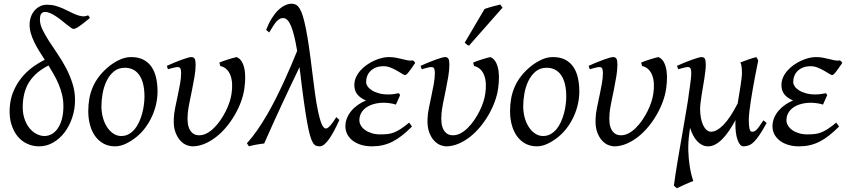

<svg xmlns="http://www.w3.org/2000/svg" viewBox="-20 -762 4531 1026"><path d="M318.8 -194.3Q318.8 -225.1 312.3 -253.7Q305.7 -282.2 294.4 -309.3Q283.2 -336.4 268.8 -362.1Q254.4 -387.7 239.3 -412.1Q208.5 -396.5 184.3 -377.2Q160.2 -357.9 142.6 -333.5Q125 -309.1 114.7 -278.6Q104.5 -248 102.1 -209.5Q99.1 -164.6 109.4 -131.8Q119.6 -99.1 137.2 -77.6Q154.8 -56.2 176.3 -45.7Q197.8 -35.2 216.8 -35.2Q238.3 -35.2 256.8 -45.7Q275.4 -56.2 289.3 -76.7Q303.2 -97.2 311 -126.7Q318.8 -156.2 318.8 -194.3ZM460.4 -666Q424.3 -635.7 403.6 -621.6Q382.8 -607.4 373.5 -607.4Q368.2 -607.4 358.4 -614.3Q348.6 -621.1 336.2 -631.1Q323.7 -641.1 309.1 -652.8Q294.4 -664.6 279.3 -674.6Q264.2 -684.6 249 -691.4Q233.9 -698.2 220.2 -698.2Q208 -698.2 200.7 -689.2Q193.4 -680.2 193.4 -656.7Q193.4 -631.8 207.3 -603.3Q221.2 -574.7 241.9 -542.5Q262.7 -510.3 287.1 -474.6Q311.5 -439 332.3 -399.7Q353 -360.4 366.9 -317.4Q380.9 -274.4 380.9 -227.5Q380.9 -179.2 366.2 -134.5Q351.6 -89.8 325.7 -55.4Q299.8 -21 264.6 -0.5Q229.5 20 188.5 20Q155.3 20 125.5 6.3Q95.7 -7.3 74.2 -33.4Q52.7 -59.6 41 -97.2Q29.3 -134.8 31.7 -182.6Q34.2 -231.4 51 -272Q67.9 -312.5 93.8 -345Q119.6 -377.4 152.3 -401.6Q185.1 -425.8 219.2 -442.4Q203.6 -466.3 189 -490Q174.3 -513.7 163.1 -536.9Q151.9 -560.1 145 -583.3Q138.2 -606.4 138.2 -629.9Q138.2 -651.4 144.8 -670.7Q151.4 -689.9 163.6 -704.6Q175.8 -719.2 192.9 -728Q210 -736.8 231.4 -736.8Q255.9 -736.8 277.1 -730.7Q298.3 -724.6 317.6 -716.1Q336.9 -707.5 354.2 -698.5Q371.6 -689.5 387.9 -683.1Q404.3 -676.8 419.7 -675Q435.1 -673.3 450.7 -680.2Q453.6 -677.7 455.1 -675.3Q456.5 -672.9 460.4 -666Z M752 -246.1Q752 -320.8 724.6 -360.4Q697.3 -399.9 647 -399.9Q611.8 -399.9 587.9 -379.6Q564 -359.4 549.3 -328.6Q534.7 -297.9 528.3 -262Q522 -226.1 522 -194.8Q522 -162.1 530 -133.1Q538.1 -104 552.5 -82.3Q566.9 -60.5 586.2 -47.9Q605.5 -35.2 627.9 -35.2Q650.4 -35.2 668.2 -45.2Q686 -55.2 700 -72Q713.9 -88.9 723.6 -110.6Q733.4 -132.3 739.7 -155.8Q746.1 -179.2 749 -202.6Q752 -226.1 752 -246.1ZM821.8 -272.9Q821.8 -240.2 814.5 -206.8Q807.1 -173.3 793 -141.8Q778.8 -110.4 758.1 -81.8Q737.3 -53.2 710 -30.8Q697.3 -20.5 683.1 -11.2Q668.9 -2 654.3 5.1Q639.6 12.2 624.5 16.1Q609.4 20 594.7 20Q560.5 20 533.9 5.6Q507.3 -8.8 489 -33.9Q470.7 -59.1 461.2 -93.5Q451.7 -127.9 451.7 -168Q451.7 -203.1 457.5 -235.6Q463.4 -268.1 476.6 -298.3Q489.7 -328.6 511.7 -356.4Q533.7 -384.3 565.9 -410.2Q590.8 -429.7 620.6 -443.4Q650.4 -457 680.7 -457Q718.8 -457 745.6 -443.4Q772.5 -429.7 789.3 -405.3Q806.2 -380.9 814 -347.2Q821.8 -313.5 821.8 -272.9Z M1285.6 -287.1Q1280.8 -253.4 1267.6 -217.8Q1254.4 -182.1 1234.6 -147.9Q1214.8 -113.8 1189.5 -83.3Q1164.1 -52.7 1134.5 -29.8Q1105 -6.8 1072.8 6.6Q1040.5 20 1007.3 20Q995.6 20 978.3 13.7Q960.9 7.3 944.8 -9.3Q928.7 -25.9 917.7 -54.7Q906.7 -83.5 908.7 -127.9Q909.7 -154.3 916 -185.5Q922.4 -216.8 929.4 -249.5Q936.5 -282.2 942.1 -313.5Q947.8 -344.7 947.8 -371.1Q947.8 -382.3 946.3 -388.9Q944.8 -395.5 942.1 -398.7Q939.5 -401.9 935.8 -402.8Q932.1 -403.8 927.7 -403.8Q923.3 -403.8 915 -401.9Q906.7 -399.9 898.4 -397.7Q890.1 -395.5 883.8 -393.8Q877.4 -392.1 877.4 -392.1L871.6 -410.2Q892.1 -419.4 912.8 -428Q933.6 -436.5 951.2 -442.9Q968.8 -449.2 982.2 -453.1Q995.6 -457 1001.5 -457Q1015.6 -457 1020.5 -447.8Q1025.4 -438.5 1025.4 -416Q1025.4 -388.2 1019.5 -353Q1013.7 -317.9 1006.3 -282Q999 -246.1 992.2 -212.9Q985.4 -179.7 983.4 -155.8Q978 -97.2 994.6 -68.1Q1011.2 -39.1 1044.4 -39.1Q1065.4 -39.1 1085.4 -49.8Q1105.5 -60.5 1123.5 -78.4Q1141.6 -96.2 1157.5 -119.1Q1173.3 -142.1 1185.8 -166.7Q1198.2 -191.4 1206.3 -215.8Q1214.4 -240.2 1217.3 -261.2Q1221.7 -290.5 1220.2 -315.4Q1218.8 -340.3 1211.4 -359.6Q1204.1 -378.9 1190.7 -391.8Q1177.2 -404.8 1157.2 -409.2L1152.3 -427.7Q1161.1 -431.6 1173.1 -435.8Q1185.1 -439.9 1197.8 -444.1Q1210.4 -448.2 1222.4 -451.4Q1234.4 -454.6 1243.7 -457Q1272 -447.3 1283.9 -403.3Q1295.9 -359.4 1285.6 -287.1Z M1793.5 -121.1Q1779.3 -89.4 1765.4 -63.2Q1751.5 -37.1 1738.3 -18.6Q1725.1 0 1712.6 10Q1700.2 20 1688.5 20Q1677.2 20 1668.2 16.4Q1659.2 12.7 1651.4 -0.5Q1643.6 -13.7 1636.2 -39.8Q1628.9 -65.9 1620.8 -110.8Q1612.8 -155.8 1603.5 -222.2Q1594.2 -288.6 1583 -383.3Q1582 -388.7 1581.5 -393.6Q1581.1 -398.4 1580.6 -403.3Q1557.1 -354.5 1533.9 -305.7Q1510.7 -256.8 1487.3 -206.5Q1463.9 -156.2 1440.2 -103.8Q1416.5 -51.3 1391.6 4.9Q1382.8 5.9 1372.1 7.3Q1361.3 8.8 1350.6 10.7Q1339.8 12.7 1329.6 14.9Q1319.3 17.1 1310.5 20L1299.3 3.9Q1328.1 -27.8 1355.2 -67.1Q1382.3 -106.4 1407.5 -149.7Q1432.6 -192.9 1455.3 -238.3Q1478 -283.7 1498.3 -327.9Q1518.6 -372.1 1536.1 -413.3Q1553.7 -454.6 1567.9 -489.7Q1553.2 -579.6 1535.4 -622.6Q1517.6 -665.5 1493.2 -665.5Q1482.9 -665.5 1474.4 -660.9Q1465.8 -656.2 1457.3 -646.7Q1448.7 -637.2 1439.5 -622.6Q1430.2 -607.9 1418.5 -588.4L1402.3 -602.5Q1415 -636.2 1431.2 -662.4Q1447.3 -688.5 1465.1 -706.1Q1482.9 -723.6 1501.7 -732.9Q1520.5 -742.2 1539.1 -742.2Q1551.3 -742.2 1561.8 -736.6Q1572.3 -731 1581.3 -716.3Q1590.3 -701.7 1598.4 -675.8Q1606.4 -649.9 1614.5 -609.6Q1622.6 -569.3 1630.9 -512.5Q1639.2 -455.6 1648.4 -378.9Q1655.8 -317.9 1663.3 -262.9Q1670.9 -208 1679.7 -166.3Q1688.5 -124.5 1698.7 -99.9Q1709 -75.2 1721.7 -75.2Q1727.1 -75.2 1733.9 -80.6Q1740.7 -85.9 1748 -94.5Q1755.4 -103 1762.7 -114Q1770 -125 1777.3 -136.2L1793.5 -121.1Z M2198.7 -425.8Q2176.8 -393.6 2164.1 -377.2Q2151.4 -360.8 2144.5 -360.8Q2139.6 -360.8 2128.2 -368.2Q2116.7 -375.5 2101.1 -384.5Q2085.4 -393.6 2066.9 -400.9Q2048.3 -408.2 2029.8 -408.2Q2007.3 -408.2 1990 -401.6Q1972.7 -395 1960.7 -383.5Q1948.7 -372.1 1942.6 -356.7Q1936.5 -341.3 1936.5 -323.2Q1936.5 -312.5 1944.1 -301Q1951.7 -289.6 1966.6 -279.8Q1981.4 -270 2003.7 -263.7Q2025.9 -257.3 2054.7 -257.3Q2070.3 -257.3 2084.7 -259.3Q2099.1 -261.2 2111.3 -264.2L2118.2 -253.9L2095.7 -203.1Q2080.6 -208 2063.5 -210.4Q2046.4 -212.9 2030.8 -212.9Q2002.9 -212.9 1979.2 -206.5Q1955.6 -200.2 1938 -188.2Q1920.4 -176.3 1910.4 -158.7Q1900.4 -141.1 1900.4 -119.1Q1900.4 -105 1908.4 -91.3Q1916.5 -77.6 1931.2 -67.1Q1945.8 -56.6 1966.3 -50.3Q1986.8 -43.9 2011.7 -43.9Q2033.7 -43.9 2050.8 -45.7Q2067.9 -47.4 2085 -54Q2102.1 -60.5 2121.3 -73Q2140.6 -85.4 2166.5 -106.9L2181.6 -85.9Q2153.8 -58.1 2128.4 -38.1Q2103 -18.1 2077.4 -5.1Q2051.8 7.8 2024.9 13.9Q1998 20 1967.8 20Q1935.1 20 1908.7 11.7Q1882.3 3.4 1864 -11Q1845.7 -25.4 1835.7 -44.9Q1825.7 -64.5 1825.7 -86.9Q1825.7 -110.4 1834.5 -131.6Q1843.3 -152.8 1858.2 -170.4Q1873 -188 1893.1 -201.9Q1913.1 -215.8 1935.5 -225.1Q1906.2 -237.3 1889.9 -257.1Q1873.5 -276.9 1873.5 -307.1Q1873.5 -329.6 1882.6 -349.4Q1891.6 -369.1 1906.5 -385.7Q1921.4 -402.3 1940.7 -415.8Q1960 -429.2 1980.2 -438.2Q2000.5 -447.3 2020 -452.1Q2039.6 -457 2055.7 -457Q2078.6 -457 2096.2 -453.6Q2113.8 -450.2 2128.9 -446.3Q2144 -442.4 2157.7 -439.7Q2171.4 -437 2186.5 -439Q2190.9 -436.5 2193.4 -433.6Q2195.8 -430.7 2198.7 -425.8Z M2641.6 -287.1Q2636.7 -253.4 2623.5 -217.8Q2610.4 -182.1 2590.6 -147.9Q2570.8 -113.8 2545.4 -83.3Q2520 -52.7 2490.5 -29.8Q2460.9 -6.8 2428.7 6.6Q2396.5 20 2363.3 20Q2351.6 20 2334.2 13.7Q2316.9 7.3 2300.8 -9.3Q2284.7 -25.9 2273.7 -54.7Q2262.7 -83.5 2264.6 -127.9Q2265.6 -154.3 2272 -185.5Q2278.3 -216.8 2285.4 -249.5Q2292.5 -282.2 2298.1 -313.5Q2303.7 -344.7 2303.7 -371.1Q2303.7 -382.3 2302.2 -388.9Q2300.8 -395.5 2298.1 -398.7Q2295.4 -401.9 2291.7 -402.8Q2288.1 -403.8 2283.7 -403.8Q2279.3 -403.8 2271 -401.9Q2262.7 -399.9 2254.4 -397.7Q2246.1 -395.5 2239.7 -393.8Q2233.4 -392.1 2233.4 -392.1L2227.5 -410.2Q2248 -419.4 2268.8 -428Q2289.6 -436.5 2307.1 -442.9Q2324.7 -449.2 2338.1 -453.1Q2351.6 -457 2357.4 -457Q2371.6 -457 2376.5 -447.8Q2381.3 -438.5 2381.3 -416Q2381.3 -388.2 2375.5 -353Q2369.6 -317.9 2362.3 -282Q2355 -246.1 2348.1 -212.9Q2341.3 -179.7 2339.4 -155.8Q2334 -97.2 2350.6 -68.1Q2367.2 -39.1 2400.4 -39.1Q2421.4 -39.1 2441.4 -49.8Q2461.4 -60.5 2479.5 -78.4Q2497.6 -96.2 2513.4 -119.1Q2529.3 -142.1 2541.7 -166.7Q2554.2 -191.4 2562.3 -215.8Q2570.3 -240.2 2573.2 -261.2Q2577.6 -290.5 2576.2 -315.4Q2574.7 -340.3 2567.4 -359.6Q2560.1 -378.9 2546.6 -391.8Q2533.2 -404.8 2513.2 -409.2L2508.3 -427.7Q2517.1 -431.6 2529.1 -435.8Q2541 -439.9 2553.7 -444.1Q2566.4 -448.2 2578.4 -451.4Q2590.3 -454.6 2599.6 -457Q2627.9 -447.3 2639.9 -403.3Q2651.9 -359.4 2641.6 -287.1ZM2486.3 -518.1Q2479 -520.5 2474.9 -523.4Q2470.7 -526.4 2463.4 -534.2L2569.3 -713.9Q2577.1 -716.8 2587.9 -720.2Q2598.6 -723.6 2610.1 -726.8Q2621.6 -730 2633.1 -732.7Q2644.5 -735.4 2653.3 -737.8L2665.5 -721.2Z M3005.9 -246.1Q3005.9 -320.8 2978.5 -360.4Q2951.2 -399.9 2900.9 -399.9Q2865.7 -399.9 2841.8 -379.6Q2817.9 -359.4 2803.2 -328.6Q2788.6 -297.9 2782.2 -262Q2775.9 -226.1 2775.9 -194.8Q2775.9 -162.1 2783.9 -133.1Q2792 -104 2806.4 -82.3Q2820.8 -60.5 2840.1 -47.9Q2859.4 -35.2 2881.8 -35.2Q2904.3 -35.2 2922.1 -45.2Q2939.9 -55.2 2953.9 -72Q2967.8 -88.9 2977.5 -110.6Q2987.3 -132.3 2993.7 -155.8Q3000 -179.2 3002.9 -202.6Q3005.9 -226.1 3005.9 -246.1ZM3075.7 -272.9Q3075.7 -240.2 3068.4 -206.8Q3061 -173.3 3046.9 -141.8Q3032.7 -110.4 3012 -81.8Q2991.2 -53.2 2963.9 -30.8Q2951.2 -20.5 2937 -11.2Q2922.9 -2 2908.2 5.1Q2893.6 12.2 2878.4 16.1Q2863.3 20 2848.6 20Q2814.5 20 2787.8 5.6Q2761.2 -8.8 2742.9 -33.9Q2724.6 -59.1 2715.1 -93.5Q2705.6 -127.9 2705.6 -168Q2705.6 -203.1 2711.4 -235.6Q2717.3 -268.1 2730.5 -298.3Q2743.7 -328.6 2765.6 -356.4Q2787.6 -384.3 2819.8 -410.2Q2844.7 -429.7 2874.5 -443.4Q2904.3 -457 2934.6 -457Q2972.7 -457 2999.5 -443.4Q3026.4 -429.7 3043.2 -405.3Q3060.1 -380.9 3067.9 -347.2Q3075.7 -313.5 3075.7 -272.9Z M3539.6 -287.1Q3534.7 -253.4 3521.5 -217.8Q3508.3 -182.1 3488.5 -147.9Q3468.8 -113.8 3443.4 -83.3Q3418 -52.7 3388.4 -29.8Q3358.9 -6.8 3326.7 6.6Q3294.4 20 3261.2 20Q3249.5 20 3232.2 13.7Q3214.8 7.3 3198.7 -9.3Q3182.6 -25.9 3171.6 -54.7Q3160.6 -83.5 3162.6 -127.9Q3163.6 -154.3 3169.9 -185.5Q3176.3 -216.8 3183.3 -249.5Q3190.4 -282.2 3196 -313.5Q3201.7 -344.7 3201.7 -371.1Q3201.7 -382.3 3200.2 -388.9Q3198.7 -395.5 3196 -398.7Q3193.4 -401.9 3189.7 -402.8Q3186 -403.8 3181.6 -403.8Q3177.2 -403.8 3168.9 -401.9Q3160.6 -399.9 3152.3 -397.7Q3144 -395.5 3137.7 -393.8Q3131.3 -392.1 3131.3 -392.1L3125.5 -410.2Q3146 -419.4 3166.7 -428Q3187.5 -436.5 3205.1 -442.9Q3222.7 -449.2 3236.1 -453.1Q3249.5 -457 3255.4 -457Q3269.5 -457 3274.4 -447.8Q3279.3 -438.5 3279.3 -416Q3279.3 -388.2 3273.4 -353Q3267.6 -317.9 3260.3 -282Q3252.9 -246.1 3246.1 -212.9Q3239.3 -179.7 3237.3 -155.8Q3231.9 -97.2 3248.5 -68.1Q3265.1 -39.1 3298.3 -39.1Q3319.3 -39.1 3339.4 -49.8Q3359.4 -60.5 3377.4 -78.4Q3395.5 -96.2 3411.4 -119.1Q3427.2 -142.1 3439.7 -166.7Q3452.1 -191.4 3460.2 -215.8Q3468.3 -240.2 3471.2 -261.2Q3475.6 -290.5 3474.1 -315.4Q3472.7 -340.3 3465.3 -359.6Q3458 -378.9 3444.6 -391.8Q3431.2 -404.8 3411.1 -409.2L3406.2 -427.7Q3415 -431.6 3427 -435.8Q3439 -439.9 3451.7 -444.1Q3464.4 -448.2 3476.3 -451.4Q3488.3 -454.6 3497.6 -457Q3525.9 -447.3 3537.8 -403.3Q3549.8 -359.4 3539.6 -287.1Z M4076.7 -105Q4056.2 -67.4 4040 -43.2Q4023.9 -19 4009.8 -4.9Q3995.6 9.3 3981.7 14.6Q3967.8 20 3952.6 20Q3942.4 20 3934.3 10Q3926.3 0 3920.7 -16.4Q3915 -32.7 3912.4 -54.2Q3909.7 -75.7 3909.7 -99.1Q3909.7 -104 3909.9 -109.4Q3910.2 -114.7 3910.6 -120.6Q3893.6 -89.4 3876 -63.5Q3858.4 -37.6 3840.1 -19Q3821.8 -0.5 3802.7 9.8Q3783.7 20 3763.7 20Q3747.6 20 3732.9 12.9Q3718.3 5.9 3706.1 -7.1Q3693.8 -20 3684.1 -38.3Q3674.3 -56.6 3667.5 -79.1Q3666.5 -72.3 3665.5 -65.4Q3664.6 -58.6 3663.6 -50.8Q3656.7 -0.5 3658.2 43.2Q3659.7 86.9 3664.8 120.6Q3669.9 154.3 3676 176.5Q3682.1 198.7 3684.6 205.1Q3677.2 208 3665 213.1Q3652.8 218.3 3639.6 224.1Q3626.5 230 3614.7 235.6Q3603 241.2 3597.2 244.1L3581.1 230Q3584.5 202.1 3590.1 166.5Q3595.7 130.9 3602.3 90.8Q3608.9 50.8 3616.5 8.3Q3624 -34.2 3631.1 -75.9Q3638.2 -117.7 3644.8 -156.5Q3651.4 -195.3 3656.7 -228Q3658.7 -247.1 3661.9 -266.8Q3665 -286.6 3667.5 -305.2Q3669.9 -323.7 3671.9 -340.8Q3673.8 -357.9 3673.8 -371.1Q3673.8 -382.3 3672.4 -388.9Q3670.9 -395.5 3668.2 -398.7Q3665.5 -401.9 3662.1 -402.8Q3658.7 -403.8 3654.8 -403.8Q3650.4 -403.8 3641.8 -401.9Q3633.3 -399.9 3625 -397.7Q3616.7 -395.5 3610.6 -393.8Q3604.5 -392.1 3604.5 -392.1L3597.7 -410.2Q3618.2 -419.4 3638.9 -428Q3659.7 -436.5 3677.7 -442.9Q3695.8 -449.2 3709.2 -453.1Q3722.7 -457 3728.5 -457Q3742.2 -457 3746.8 -447.8Q3751.5 -438.5 3751.5 -416Q3751.5 -401.9 3749.3 -382.3Q3747.1 -362.8 3743.7 -341.1Q3740.2 -319.3 3736.3 -296.4Q3732.4 -273.4 3729 -252Q3725.6 -230.5 3723.4 -211.9Q3721.2 -193.4 3721.2 -180.2Q3721.2 -153.3 3725.6 -130.9Q3730 -108.4 3737.8 -92.3Q3745.6 -76.2 3756.3 -67.1Q3767.1 -58.1 3779.8 -58.1Q3809.6 -58.1 3845.5 -94.2Q3881.3 -130.4 3921.9 -209Q3925.8 -233.4 3929.9 -257.6Q3934.1 -281.7 3937.3 -303.5Q3940.4 -325.2 3942.6 -342.8Q3944.8 -360.4 3944.8 -371.1Q3944.8 -386.7 3943.1 -402.8Q3941.4 -418.9 3936.5 -428.2Q3945.3 -431.6 3955.8 -435.5Q3966.3 -439.5 3977.5 -443.4Q3988.8 -447.3 4000 -450.9Q4011.2 -454.6 4021.5 -457Q4025.4 -451.7 4027.8 -447Q4030.3 -442.4 4031.7 -438Q4028.8 -423.8 4023.9 -399.4Q4019 -375 4013.4 -345.5Q4007.8 -315.9 4002.2 -283.7Q3996.6 -251.5 3991.9 -221.2Q3987.3 -190.9 3984.4 -165.5Q3981.4 -140.1 3981.4 -124Q3981.4 -102.1 3982.9 -88.9Q3984.4 -75.7 3986.8 -68.8Q3989.3 -62 3992.4 -60.1Q3995.6 -58.1 3999.5 -58.1Q4004.4 -58.1 4009 -59.3Q4013.7 -60.5 4020.3 -66.4Q4026.9 -72.3 4036.1 -84.7Q4045.4 -97.2 4059.6 -119.1L4076.7 -105Z M4481 -425.8Q4459 -393.6 4446.3 -377.2Q4433.6 -360.8 4426.8 -360.8Q4421.9 -360.8 4410.4 -368.2Q4398.9 -375.5 4383.3 -384.5Q4367.7 -393.6 4349.1 -400.9Q4330.6 -408.2 4312 -408.2Q4289.6 -408.2 4272.2 -401.6Q4254.9 -395 4242.9 -383.5Q4231 -372.1 4224.9 -356.7Q4218.8 -341.3 4218.8 -323.2Q4218.8 -312.5 4226.3 -301Q4233.9 -289.6 4248.8 -279.8Q4263.7 -270 4285.9 -263.7Q4308.1 -257.3 4336.9 -257.3Q4352.5 -257.3 4366.9 -259.3Q4381.3 -261.2 4393.6 -264.2L4400.4 -253.9L4377.9 -203.1Q4362.8 -208 4345.7 -210.4Q4328.6 -212.9 4313 -212.9Q4285.2 -212.9 4261.5 -206.5Q4237.8 -200.2 4220.2 -188.2Q4202.6 -176.3 4192.6 -158.7Q4182.6 -141.1 4182.6 -119.1Q4182.6 -105 4190.7 -91.3Q4198.7 -77.6 4213.4 -67.1Q4228 -56.6 4248.5 -50.3Q4269 -43.9 4293.9 -43.9Q4315.9 -43.9 4333 -45.7Q4350.1 -47.4 4367.2 -54Q4384.3 -60.5 4403.6 -73Q4422.9 -85.4 4448.7 -106.9L4463.9 -85.9Q4436 -58.1 4410.6 -38.1Q4385.3 -18.1 4359.6 -5.1Q4334 7.8 4307.1 13.9Q4280.3 20 4250 20Q4217.3 20 4190.9 11.7Q4164.6 3.4 4146.2 -11Q4127.9 -25.4 4117.9 -44.9Q4107.9 -64.5 4107.9 -86.9Q4107.9 -110.4 4116.7 -131.6Q4125.5 -152.8 4140.4 -170.4Q4155.3 -188 4175.3 -201.9Q4195.3 -215.8 4217.8 -225.1Q4188.5 -237.3 4172.1 -257.1Q4155.8 -276.9 4155.8 -307.1Q4155.8 -329.6 4164.8 -349.4Q4173.8 -369.1 4188.7 -385.7Q4203.6 -402.3 4222.9 -415.8Q4242.2 -429.2 4262.5 -438.2Q4282.7 -447.3 4302.2 -452.1Q4321.8 -457 4337.9 -457Q4360.8 -457 4378.4 -453.6Q4396 -450.2 4411.1 -446.3Q4426.3 -442.4 4439.9 -439.7Q4453.6 -437 4468.8 -439Q4473.1 -436.5 4475.6 -433.6Q4478 -430.7 4481 -425.8Z"/></svg>

Font: Gentium
Style: Italic
Weight: 400
Italic angle: -7°
Designer: J. Victor Gaultney
Version: Version 1.02; 2005; OFL release